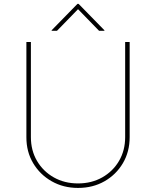

<svg xmlns="http://www.w3.org/2000/svg" viewBox="-20 -940 790 972"><path d="M613.6 -727.3H636.4V-245.7Q636.4 -171.9 602.1 -113.8Q567.8 -55.8 508.9 -22.2Q449.9 11.4 375 11.4Q300.8 11.4 241.5 -22.4Q182.2 -56.1 147.7 -114.2Q113.3 -172.2 113.6 -245.7V-727.3H136.4V-245.7Q136.4 -178.3 167.4 -125.4Q198.5 -72.4 252.5 -41.9Q306.5 -11.4 375 -11.4Q443.5 -11.4 497.5 -41.9Q551.5 -72.4 582.6 -125.4Q613.6 -178.3 613.6 -245.7ZM268.5 -784.1 375 -893.5 481.5 -784.1H508.5V-786.9L377.8 -920.5H372.2L241.5 -786.9V-784.1Z"/></svg>

Font: Inter Thin BETA
Style: Regular
Weight: 100
Designer: Rasmus Andersson
Foundry: rsms
Version: Version 3.011;git-f93a4a705